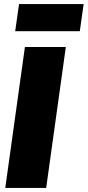

<svg xmlns="http://www.w3.org/2000/svg" viewBox="-20 -928 433 948"><path d="M208 0H6L103 -696H305ZM55 -774 74 -908H393L374 -774Z"/></svg>

Font: FiraGO Heavy
Style: Italic
Weight: 900
Italic angle: -8°
Designer: bBox Type GmbH
Foundry: bBox Type GmbH
Version: Version 1.001